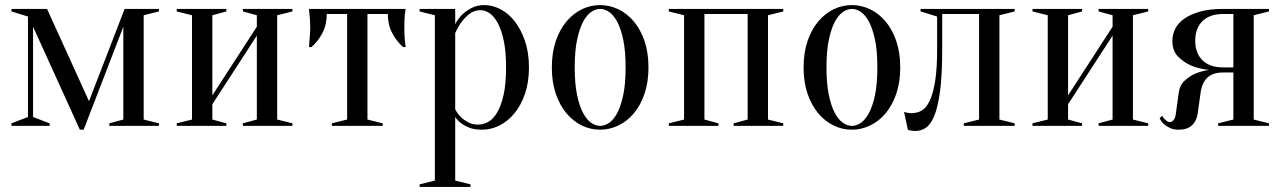

<svg xmlns="http://www.w3.org/2000/svg" viewBox="-20 -495 5045 755"><path d="M25 -460H165L330 -97L470 -460H605V-450L545 -435V-25L605 -10V0H410V-10L465 -25V-390L309 15H294L110 -390V-35L175 -10V0H25V-10L90 -35V-430L25 -450Z M935 -450V-460H1130V-450L1070 -435V-25L1130 -10V0H935V-10L990 -25V-355L815 -85V-25L870 -10V0H675V-10L735 -25V-435L675 -450V-460H870V-450L815 -435V-120L990 -390V-435Z M1575 -460Q1573 -450 1572 -439Q1571 -429 1570.5 -415.5Q1570 -402 1570 -385Q1570 -374 1570.5 -360.5Q1571 -347 1572 -336Q1573 -323 1575 -310H1565Q1539 -333 1522 -365.5Q1505 -398 1505 -440H1425V-25L1485 -10V0H1285V-10L1345 -25V-440H1265Q1265 -398 1248 -365.5Q1231 -333 1205 -310H1195Q1196 -323 1197 -336Q1198 -347 1199 -360.5Q1200 -374 1200 -385Q1200 -402 1199 -415.5Q1198 -429 1197 -439Q1196 -450 1195 -460H1575Z M1690 -435 1630 -450V-460H1770V-400Q1780 -420 1797 -437Q1811 -451 1833 -463Q1855 -475 1885 -475Q1917 -475 1948.5 -458.5Q1980 -442 2004.5 -410.5Q2029 -379 2044.5 -333.5Q2060 -288 2060 -230Q2060 -172 2044.5 -126.5Q2029 -81 2003 -49.5Q1977 -18 1944 -1.5Q1911 15 1875 15Q1846 15 1826.5 7.5Q1807 0 1794 -10Q1779 -21 1770 -35V215L1830 230V240H1630V230L1690 215ZM1860 -5Q1881 -5 1900.5 -16Q1920 -27 1935.5 -53.5Q1951 -80 1960.5 -123Q1970 -166 1970 -230Q1970 -294 1960.5 -337Q1951 -380 1936.5 -406Q1922 -432 1904.5 -443.5Q1887 -455 1870 -455Q1845 -455 1827 -441Q1809 -427 1796 -410Q1781 -390 1770 -365V-65Q1779 -48 1792 -35Q1803 -24 1820 -14.5Q1837 -5 1860 -5Z M2340 -460Q2323 -460 2305.5 -448.5Q2288 -437 2273.5 -410.5Q2259 -384 2249.5 -340Q2240 -296 2240 -230Q2240 -164 2249.5 -120Q2259 -76 2273.5 -49.5Q2288 -23 2305.5 -11.5Q2323 0 2340 0Q2357 0 2374.5 -11.5Q2392 -23 2406.5 -49.5Q2421 -76 2430.5 -120Q2440 -164 2440 -230Q2440 -296 2430.5 -340Q2421 -384 2406.5 -410.5Q2392 -437 2374.5 -448.5Q2357 -460 2340 -460ZM2340 -475Q2377 -475 2411.5 -458.5Q2446 -442 2472.5 -410.5Q2499 -379 2514.5 -333.5Q2530 -288 2530 -230Q2530 -172 2514.5 -126.5Q2499 -81 2472.5 -49.5Q2446 -18 2411.5 -1.5Q2377 15 2340 15Q2302 15 2268 -1.5Q2234 -18 2207.5 -49.5Q2181 -81 2165.5 -126.5Q2150 -172 2150 -230Q2150 -288 2165.5 -333.5Q2181 -379 2207.5 -410.5Q2234 -442 2268 -458.5Q2302 -475 2340 -475Z M2610 -460H3060V-450L3000 -435V-25L3060 -10V0H2865V-10L2920 -25V-440H2750V-25L2805 -10V0H2610V-10L2670 -25V-435L2610 -450Z M3330 -460Q3313 -460 3295.5 -448.5Q3278 -437 3263.5 -410.5Q3249 -384 3239.5 -340Q3230 -296 3230 -230Q3230 -164 3239.5 -120Q3249 -76 3263.5 -49.5Q3278 -23 3295.5 -11.5Q3313 0 3330 0Q3347 0 3364.5 -11.5Q3382 -23 3396.5 -49.5Q3411 -76 3420.5 -120Q3430 -164 3430 -230Q3430 -296 3420.5 -340Q3411 -384 3396.5 -410.5Q3382 -437 3364.5 -448.5Q3347 -460 3330 -460ZM3330 -475Q3367 -475 3401.5 -458.5Q3436 -442 3462.5 -410.5Q3489 -379 3504.5 -333.5Q3520 -288 3520 -230Q3520 -172 3504.5 -126.5Q3489 -81 3462.5 -49.5Q3436 -18 3401.5 -1.5Q3367 15 3330 15Q3292 15 3258 -1.5Q3224 -18 3197.5 -49.5Q3171 -81 3155.5 -126.5Q3140 -172 3140 -230Q3140 -288 3155.5 -333.5Q3171 -379 3197.5 -410.5Q3224 -442 3258 -458.5Q3292 -475 3330 -475Z M3600 -460H3970V-450L3910 -435V-25L3970 -10V0H3770V-10L3830 -25V-440H3685V-300Q3685 -199 3676.5 -136Q3668 -73 3653.5 -38.5Q3639 -4 3620 8Q3601 20 3580 20Q3574 20 3569 19.5Q3564 19 3559 18Q3554 17 3550 15L3535 -55Q3540 -53 3545 -52Q3550 -51 3555 -50.5Q3560 -50 3565 -50Q3586 -50 3604 -60Q3622 -70 3635.5 -98Q3649 -126 3657 -174.5Q3665 -223 3665 -300V-430L3600 -450Z M4300 -450V-460H4495V-450L4435 -435V-25L4495 -10V0H4300V-10L4355 -25V-355L4180 -85V-25L4235 -10V0H4040V-10L4100 -25V-435L4040 -450V-460H4235V-450L4180 -435V-120L4355 -390V-435Z M4790 -210Q4748 -210 4727 -189Q4706 -168 4701 -130L4690 -50Q4686 -20 4667.5 -2.5Q4649 15 4615 15Q4594 15 4580 8Q4566 1 4557 -7Q4546 -17 4540 -30L4550 -40Q4554 -32 4559 -27Q4564 -22 4569 -18.5Q4574 -15 4580 -15Q4588 -15 4595 -23Q4602 -31 4604 -50L4615 -130Q4619 -160 4638 -177.5Q4657 -195 4679 -205Q4705 -216 4735 -220Q4694 -224 4662 -238Q4635 -250 4612.5 -272.5Q4590 -295 4590 -335Q4590 -359 4601.5 -382Q4613 -405 4637.5 -422Q4662 -439 4699.5 -449.5Q4737 -460 4790 -460H4970V-450L4910 -435V-25L4970 -10V0H4770V-10L4830 -25V-210ZM4830 -230V-440H4790Q4737 -440 4708.5 -412Q4680 -384 4680 -335Q4680 -286 4708.5 -258Q4737 -230 4790 -230Z"/></svg>

Font: Oranienbaum
Style: Regular
Weight: 400
Designer: Oleg Pospelov and Jovanny Lemonad
Foundry: Oleg Pospelov and jovanny Lemonad
Version: Version 1.001; ttfautohint (v0.91) -l 8 -r 50 -G 200 -x 0 -w